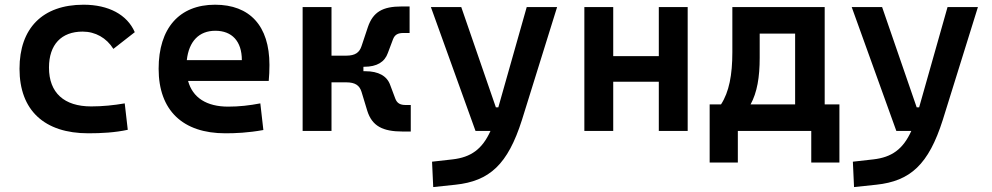

<svg xmlns="http://www.w3.org/2000/svg" viewBox="-20 -547 4142 802"><path d="M349.1 9.8C402.8 9.8 460.4 6.8 513.7 -4.9L501 -115.2C456.1 -107.4 408.2 -102.5 360.8 -102.5C248 -102.5 184.6 -159.2 184.6 -264.6C184.6 -360.8 236.3 -415 325.2 -415C378.4 -415 424.8 -388.7 453.6 -342.8L543 -412.6C511.2 -485.8 433.6 -527.3 329.1 -527.3C157.2 -527.3 61.5 -428.7 61.5 -259.8C61.5 -85.9 165.5 9.8 349.1 9.8Z M921.4 9.8C962.4 9.8 1015.6 7.8 1080.1 -3.9L1067.4 -115.2C1022 -106.4 978.5 -101.6 933.1 -101.6C843.3 -101.6 784.7 -138.7 765.6 -209H1102.5C1104.5 -230 1105.5 -251.5 1105.5 -275.9C1105.5 -439.5 1022.9 -527.3 878.4 -527.3C728.5 -527.3 642.6 -428.7 642.6 -259.8C642.6 -85.9 743.2 9.8 921.4 9.8ZM760.3 -295.9C769 -374.5 811.5 -418.5 879.4 -418.5C948.7 -418.5 990.2 -375 990.2 -295.9Z M1244.1 0H1364.7V-203.1H1425.8C1464.4 -203.1 1481.9 -189.9 1490.2 -163.1L1514.2 -84C1534.2 -20.5 1578.6 2.4 1662.1 2.4H1695.8V-108.4H1674.8C1651.4 -108.4 1638.7 -115.7 1631.3 -134.8L1609.9 -191.9C1596.7 -229.5 1561 -249.5 1506.3 -249.5H1498V-268.1H1501.5C1554.7 -268.1 1586.9 -288.1 1600.1 -325.7L1621.6 -382.8C1628.9 -401.9 1641.6 -409.2 1665 -409.2H1690.9V-520H1657.2C1578.6 -520 1538.1 -497.1 1516.6 -433.6L1490.2 -354.5C1481.4 -327.6 1463.9 -314.5 1425.8 -314.5H1364.7V-517.6H1244.1Z M1789.6 234.4 1882.3 224.6C2024.9 209.5 2101.1 140.1 2160.2 -45.9L2307.1 -517.6H2180.2L2061.5 -98.6H2051.3L1906.7 -517.6H1779.8L1966.3 0H2028.8C1994.1 76.7 1946.8 109.9 1870.6 118.7L1784.7 128.4Z M2731.9 0H2852.5V-517.6H2731.9V-312.5H2541.5V-517.6H2420.9V0H2541.5V-205.6H2731.9Z M2944.3 131.8H3062V0H3368.7V131.8H3486.3V-110.8H3424.8V-517.6H3039.1V-329.1C3039.1 -233.9 3025.4 -162.6 2991.7 -110.8H2944.3ZM3301.3 -110.8H3115.2C3142.6 -160.6 3153.3 -224.6 3153.3 -305.7V-406.7H3301.3Z M3547.4 234.4 3640.1 224.6C3782.7 209.5 3858.9 140.1 3918 -45.9L4064.9 -517.6H3938L3819.3 -98.6H3809.1L3664.6 -517.6H3537.6L3724.1 0H3786.6C3752 76.7 3704.6 109.9 3628.4 118.7L3542.5 128.4Z"/></svg>

Font: Cascadia Code NF SemiBold
Style: Regular
Weight: 600
Monospace: yes
Designer: Aaron Bell
Foundry: Saja Typeworks
Version: Version 2404.023